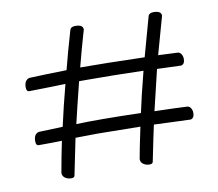

<svg xmlns="http://www.w3.org/2000/svg" viewBox="-63 -569 750 662"><g transform="rotate(-10 312.0 -238.5)"><path d="M571 -155Q579 -155 584 -147.5Q589 -140 589 -130Q589 -112 576 -109Q556 -110 510.5 -111.5Q465 -113 448 -114Q441 -83 422 11Q421 19 410 19Q397 19 388 12.5Q379 6 379 -5Q384 -35 401 -115Q285 -117 251 -117Q238 -117 212.5 -116.5Q187 -116 174 -116L148 11Q147 19 136 19Q123 19 114 12.5Q105 6 105 -5Q115 -62 126 -114Q99 -113 45 -113Q35 -113 35 -128Q35 -154 53 -158L137 -161Q152 -229 172 -305Q167 -305 118 -303.5Q69 -302 45 -302Q35 -302 35 -317Q35 -342 53 -347Q96 -349 184 -351Q199 -410 221 -485Q224 -496 240 -496Q267 -496 267 -479Q248 -414 232 -352Q311 -352 457 -348L495 -485Q498 -496 514 -496Q541 -496 541 -479Q512 -376 504 -347L571 -344Q579 -344 584 -336.5Q589 -329 589 -319Q589 -301 576 -298L492 -301Q483 -265 458 -159Q537 -157 571 -155ZM251 -306H220Q196 -210 185 -162Q260 -165 411 -161Q422 -214 445 -303Q338 -306 251 -306Z"/></g></svg>

Font: Bonbon
Style: Regular
Weight: 400
Designer: Ksenia Erulevich
Foundry: Cyreal (www.cyreal.org)
Version: Version 1.000